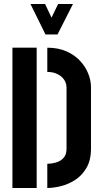

<svg xmlns="http://www.w3.org/2000/svg" viewBox="-20 -938 512 958"><path d="M207 -766 132 -918H205L237 -850L270 -918H344L267 -766ZM216 0V-121Q228 -121 244 -123.5Q260 -126 275.5 -133.5Q291 -141 301.5 -156Q312 -171 312 -197V-503Q312 -516 306 -529.5Q300 -543 288 -554Q276 -565 258 -572Q240 -579 216 -579V-700Q270 -700 311 -682Q352 -664 379 -635Q406 -606 420 -571.5Q434 -537 434 -503V-197Q434 -138 411 -99.5Q388 -61 354 -39.5Q320 -18 283 -9Q246 0 216 0ZM42 0V-700H163V0Z"/></svg>

Font: Stick No Bills
Style: Bold
Weight: 700
Version: Version 2.000